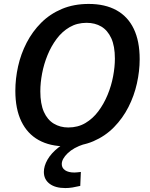

<svg xmlns="http://www.w3.org/2000/svg" viewBox="-20 -733 760 976"><path d="M316 11Q234 11 176.5 -21Q119 -53 88.5 -116Q58 -179 58 -271Q58 -333 72 -396Q86 -459 115.5 -516Q145 -573 189.5 -617.5Q234 -662 294.5 -687.5Q355 -713 431 -713Q514 -713 572 -681Q630 -649 660 -586.5Q690 -524 690 -432Q690 -372 676 -309Q662 -246 633 -189Q604 -132 559.5 -86.5Q515 -41 454.5 -15Q394 11 316 11ZM327 -85Q376 -85 414 -107.5Q452 -130 480 -167.5Q508 -205 527 -251Q546 -297 555 -345Q564 -393 564 -435Q564 -499 545.5 -539Q527 -579 495 -598Q463 -617 420 -617Q372 -617 334 -595Q296 -573 268 -535.5Q240 -498 221.5 -452.5Q203 -407 194 -359.5Q185 -312 185 -269Q185 -205 203 -164.5Q221 -124 253.5 -104.5Q286 -85 327 -85ZM312 223Q261 223 232 201Q203 179 203 141Q203 111 221.5 78.5Q240 46 277.5 16.5Q315 -13 372 -33L407 0Q354 17 324 46Q294 75 294 101Q294 121 311 132.5Q328 144 358 144Q365 144 373.5 143Q382 142 391 141L388 212Q367 217 348.5 220Q330 223 312 223Z"/></svg>

Font: Bitter Thin SemiBold
Style: Italic
Weight: 600
Italic angle: -9°
Version: Version 2.002